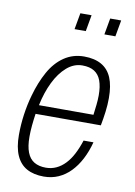

<svg xmlns="http://www.w3.org/2000/svg" viewBox="-84 -776 592 843"><g transform="rotate(10 212.5 -355.0)"><path d="M171 12Q126 12 95 -5Q64 -22 48 -58Q32 -94 32 -149Q32 -195 38.5 -241Q45 -287 57 -329Q74 -390 100.5 -437.5Q127 -485 166 -511.5Q205 -538 255 -538Q301 -538 332 -520.5Q363 -503 378 -467.5Q393 -432 393 -377Q393 -347 389 -315.5Q385 -284 379 -253H88Q84 -226 81.5 -200Q79 -174 79 -150Q79 -107 89.5 -80Q100 -53 121 -40.5Q142 -28 173 -28Q198 -28 219.5 -38Q241 -48 259 -67Q277 -86 291 -113Q305 -140 316 -174H360Q349 -132 331 -97.5Q313 -63 289 -38.5Q265 -14 235.5 -1Q206 12 171 12ZM96 -293H339Q342 -316 344.5 -338.5Q347 -361 347 -381Q347 -420 337.5 -446Q328 -472 307.5 -485Q287 -498 254 -498Q216 -498 184.5 -470.5Q153 -443 130.5 -397Q108 -351 96 -293ZM192 -649 205 -722H255L242 -649ZM325 -649 338 -722H387L374 -649Z"/></g></svg>

Font: Archivo Condensed Thin
Style: Italic
Weight: 250
Width: 3
Italic angle: -10°
Designer: Hector Gatti
Foundry: Omnibus-Type
Version: Version 2.001